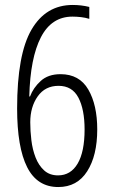

<svg xmlns="http://www.w3.org/2000/svg" viewBox="-20 -744 454 774"><path d="M49 -307Q49 -525 107 -624.5Q165 -724 273 -724Q308 -724 340 -716V-668Q324 -673 306.5 -675Q289 -677 272 -677Q188 -677 145 -594Q102 -511 98 -355H101Q114 -390 144 -417.5Q174 -445 224 -445Q300 -445 336 -383Q372 -321 372 -222Q372 -117 331.5 -53.5Q291 10 215 10Q130 10 89.5 -70Q49 -150 49 -307ZM214 -37Q265 -37 293 -84.5Q321 -132 321 -222Q321 -303 296 -350.5Q271 -398 216 -398Q162 -398 132 -355.5Q102 -313 102 -251Q102 -216 106.5 -178.5Q111 -141 123.5 -109Q136 -77 158 -57Q180 -37 214 -37Z"/></svg>

Font: Noto Sans Sinhala UI ExtraCondensed Light
Style: Regular
Weight: 300
Width: 2
Designer: Jelle Bosma - Monotype Design Team
Foundry: Monotype Imaging Inc.
Version: Version 2.006; ttfautohint (v1.8.4.7-5d5b)